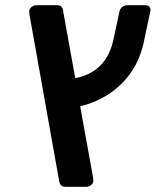

<svg xmlns="http://www.w3.org/2000/svg" viewBox="-20 -591 596 735"><path d="M231 124Q219 124 214 118.5Q209 113 207 105L93 -534Q91 -546 92 -551Q94 -559 102 -565Q110 -571 118 -571H199Q211 -571 216 -564.5Q221 -558 222 -547L268 -292Q328 -303 365 -341Q402 -379 415 -443L437 -546Q439 -557 447.5 -564Q456 -571 467 -571H537Q548 -571 553 -564Q558 -557 555 -546L532 -437Q518 -367 483 -316Q448 -265 398 -232Q348 -199 287 -184L336 87Q338 99 337 104Q336 112 328 118Q320 124 312 124Z"/></svg>

Font: Rubik Medium
Style: Italic
Weight: 500
Italic angle: -12°
Designer: Hubert and Fischer
Foundry: Hubert and Fischer
Version: Version 2.300;gftools[0.9.30]